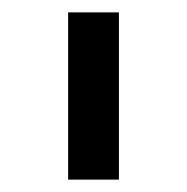

<svg xmlns="http://www.w3.org/2000/svg" viewBox="-20 -750 302 310"><path d="M172 -460H90V-730H172Z"/></svg>

Font: Sora Variable
Style: Regular
Weight: 400
Designer: Jonathan Barnbrook, Julián Moncada
Foundry: Barnbrook Fonts
Version: Version 2.000